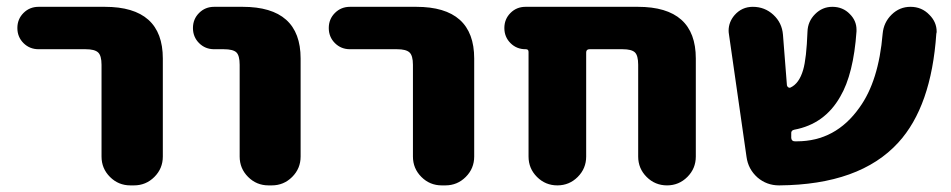

<svg xmlns="http://www.w3.org/2000/svg" viewBox="-20 -567 2804 566"><path d="M93.8 -421.9Q67.4 -421.9 49.3 -439.9Q31.2 -458 31.2 -484.4Q31.2 -510.7 49.3 -528.8Q67.4 -546.9 93.8 -546.9H289.1Q460 -546.9 460 -394.5V-105.5Q460 -70.3 435.1 -45.4Q410.2 -20.5 375 -20.5H364.3Q329.1 -20.5 304.2 -45.4Q279.3 -70.3 279.3 -105.5V-376Q279.3 -403.3 269 -412.6Q258.8 -421.9 232.4 -421.9Z M611.3 -421.9Q585 -421.9 566.9 -439.9Q548.8 -458 548.8 -484.4Q548.8 -510.7 566.9 -528.8Q585 -546.9 611.3 -546.9H695.3Q866.2 -546.9 866.2 -394.5V-105.5Q866.2 -70.3 841.3 -45.4Q816.4 -20.5 781.2 -20.5H771.5Q736.3 -20.5 711.4 -45.4Q686.5 -70.3 686.5 -105.5V-376Q686.5 -403.3 676.8 -412.6Q667 -421.9 639.6 -421.9Z M1011.7 -421.9Q985.4 -421.9 967.3 -439.9Q949.2 -458 949.2 -484.4Q949.2 -510.7 967.3 -528.8Q985.4 -546.9 1011.7 -546.9H1207Q1377.9 -546.9 1377.9 -394.5V-105.5Q1377.9 -70.3 1353 -45.4Q1328.1 -20.5 1293 -20.5H1282.2Q1247.1 -20.5 1222.2 -45.4Q1197.3 -70.3 1197.3 -105.5V-376Q1197.3 -403.3 1187 -412.6Q1176.8 -421.9 1150.4 -421.9Z M1861.3 -376Q1861.3 -403.3 1851.6 -412.6Q1841.8 -421.9 1815.4 -421.9H1717.8Q1708 -421.9 1708 -412.1V-105.5Q1708 -70.3 1683.1 -45.4Q1658.2 -20.5 1623 -20.5Q1587.9 -20.5 1563 -45.4Q1538.1 -70.3 1538.1 -105.5V-414.1Q1538.1 -421.9 1530.3 -421.9H1529.3Q1502.9 -421.9 1484.9 -439.9Q1466.8 -458 1466.8 -484.4Q1466.8 -510.7 1484.9 -528.8Q1502.9 -546.9 1529.3 -546.9H1860.4Q2031.2 -546.9 2031.2 -394.5V-105.5Q2031.2 -70.3 2006.3 -45.4Q1981.4 -20.5 1946.3 -20.5Q1911.1 -20.5 1886.2 -45.4Q1861.3 -70.3 1861.3 -105.5Z M2277.3 -20.5Q2277.3 -20.5 2276.4 -20.5Q2240.2 -20.5 2212.9 -43.9Q2185.5 -68.4 2180.7 -104.5L2128.9 -465.8Q2127.9 -471.7 2127.9 -476.6Q2127.9 -502 2145.5 -522.5Q2167 -546.9 2199.2 -546.9Q2234.4 -546.9 2259.8 -523.4Q2285.2 -500 2288.1 -464.8L2299.8 -315.4Q2300.8 -311.5 2303.7 -309.6Q2306.6 -307.6 2309.6 -308.6Q2335.9 -320.3 2347.7 -361.3Q2357.4 -394.5 2360.4 -473.6Q2361.3 -503.9 2382.8 -525.4Q2404.3 -546.9 2433.6 -546.9Q2464.8 -546.9 2485.4 -525.4Q2504.9 -505.9 2504.9 -479.5Q2504.9 -476.6 2504.9 -474.6Q2496.1 -348.6 2457 -282.2Q2411.1 -201.2 2321.3 -184.6Q2311.5 -182.6 2312.5 -172.9V-160.2Q2313.5 -150.4 2323.2 -150.4H2329.1Q2443.4 -150.4 2513.7 -250Q2570.3 -328.1 2582 -467.8Q2585 -501 2608.4 -523.9Q2631.8 -546.9 2664.1 -546.9Q2697.3 -546.9 2719.7 -523.4Q2741.2 -502 2741.2 -473.6Q2741.2 -470.7 2740.2 -467.8Q2725.6 -252.9 2627.9 -146.5Q2514.6 -22.5 2277.3 -20.5Z"/></svg>

Font: Gen Jyuu GothicX Heavy
Style: Bold
Weight: 900
Designer: [Source Han Sans]
Ryoko NISHIZUKA  (kana & ideographs); Paul D. Hunt (Latin, Greek & Cyrillic); Wenlong ZHANG  (bopomofo
Version: Version 1.002.20150607